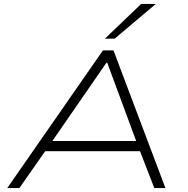

<svg xmlns="http://www.w3.org/2000/svg" viewBox="-20 -963 962 983"><path d="M17 0 507 -705H561L827 0H770L691 -204L725 -189H179L222 -204L79 0ZM525 -642 239 -228 206 -241H714L682 -228L529 -642ZM517 -765 703 -943H778L567 -765Z"/></svg>

Font: Nunito Sans 7pt Expanded ExtraLight
Style: Italic
Weight: 250
Width: 7
Italic angle: -9°
Designer: Vernon Adams
Foundry: Vernon Adams
Version: Version 3.101;gftools[0.9.27]